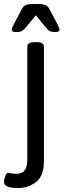

<svg xmlns="http://www.w3.org/2000/svg" viewBox="-37 -738 333 970"><path d="M-17 182Q-17 172 -11 153.5Q-5 135 4 135Q9 135 18.5 137.5Q28 140 47 140Q72 140 86.5 124Q101 108 101 66V-503Q101 -525 141 -525H145Q185 -525 185 -503V74Q185 151 145.5 181.5Q106 212 56 212Q-17 212 -17 182ZM22 -589Q22 -594 33 -616L73 -692Q80 -706 92.5 -712Q105 -718 135 -718H151Q181 -718 193.5 -712Q206 -706 213 -692L253 -616Q264 -594 264 -589Q264 -576 242 -576Q225 -576 215.5 -580.5Q206 -585 194 -600L144 -661L94 -600Q81 -585 71.5 -580.5Q62 -576 44 -576Q22 -576 22 -589Z"/></svg>

Font: Asap-Regular
Style: Regular
Weight: 400
Designer: Pablo Cosgaya
Foundry: Omnibus-Type
Version: Version 2.000; ttfautohint (v1.8)